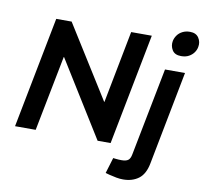

<svg xmlns="http://www.w3.org/2000/svg" viewBox="-100 -874 1269 1191"><g transform="rotate(10 535.0 -278.0)"><path d="M34 0 170 -700H267L552 -245H554L642 -700H772L636 0H554L259 -475H257L164 0ZM638 188 668 89 685 91Q693 92 703 92.5Q713 93 721 93Q749 93 762.5 83Q776 73 781 45L889 -508H1015L901 81Q888 150 848.5 179.5Q809 209 750 209Q731 209 708.5 205Q686 201 663 195ZM972 -607Q932 -607 916 -633.5Q900 -660 906 -691Q910 -710 922 -727Q934 -744 954.5 -754.5Q975 -765 1002 -765Q1040 -765 1057 -739Q1074 -713 1068 -682Q1065 -663 1053 -646Q1041 -629 1021 -618Q1001 -607 972 -607Z"/></g></svg>

Font: REM Medium
Style: Italic
Weight: 500
Italic angle: -11°
Designer: Octavio Pardo
Foundry: Ashler Design
Version: Version 1.005;gftools[0.9.28]